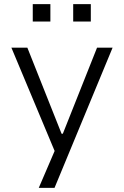

<svg xmlns="http://www.w3.org/2000/svg" viewBox="-20 -726 598 926"><path d="M167 180 256 -27V32L35 -496H112L277 -81H283L448 -496H523L243 180ZM333 -622V-706H418V-622ZM138 -622V-706H223V-622Z"/></svg>

Font: Nunito Sans 6pt Light
Style: Regular
Weight: 300
Version: Version 3.101;gftools[0.9.27]